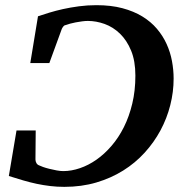

<svg xmlns="http://www.w3.org/2000/svg" viewBox="-20 -707 712 743"><path d="M651.9 -402.8Q651.9 -351.1 638.9 -300Q626 -249 601.1 -202.6Q576.2 -156.2 539.8 -116.2Q503.4 -76.2 456.5 -46.9Q409.7 -17.6 352.5 -0.7Q295.4 16.1 229 16.1Q200.2 16.1 174.1 12.9Q147.9 9.8 122.3 4.4Q96.7 -1 70.1 -8.8Q43.5 -16.6 14.2 -25.9L43.9 -202.1H118.2L117.2 -89.8Q117.2 -83 120.8 -76.2Q124.5 -69.3 131.8 -66.9Q136.2 -64.5 146.7 -60.8Q157.2 -57.1 170.9 -53.7Q184.6 -50.3 199 -47.6Q213.4 -44.9 225.1 -44.9Q256.3 -44.9 289.3 -56.2Q322.3 -67.4 353.3 -89.1Q384.3 -110.8 411.6 -142.6Q439 -174.3 459.5 -215.3Q480 -256.3 491.9 -306.2Q503.9 -356 503.9 -414.1Q503.9 -471.2 487.3 -511.2Q470.7 -551.3 444.1 -576.9Q417.5 -602.5 384.8 -614.3Q352.1 -626 319.8 -626Q309.6 -626 297.1 -624.3Q284.7 -622.6 272.9 -620.4Q261.2 -618.2 251.5 -615.5Q241.7 -612.8 236.8 -610.8Q229.5 -609.9 225.6 -605.2Q221.7 -600.6 219.2 -595.2L170.9 -462.9H97.2L127 -644Q146 -650.4 170.7 -658Q195.3 -665.5 223.9 -671.9Q252.4 -678.2 285.2 -682.6Q317.9 -687 353 -687Q409.7 -687 453.6 -675.3Q497.6 -663.6 530.8 -643.3Q564 -623 587.2 -595.7Q610.4 -568.4 624.8 -536.6Q639.2 -504.9 645.5 -470.7Q651.9 -436.5 651.9 -402.8Z"/></svg>

Font: Charis SIL Eur
Style: Bold Italic
Weight: 700
Italic angle: -11°
Foundry: SIL International
Version: Version 5.000